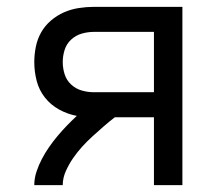

<svg xmlns="http://www.w3.org/2000/svg" viewBox="-20 -540 640 560"><path d="M80 0Q80 -20 86.5 -39.5Q93 -59 102.5 -77Q112 -95 123.5 -111.5Q135 -128 148 -143.5Q161 -159 175 -173.5Q189 -188 204 -202Q177 -207 152.5 -220.5Q128 -234 111 -255.5Q94 -277 87 -304Q80 -331 80 -359Q80 -381 84.5 -403.5Q89 -426 100 -445.5Q111 -465 128.5 -480Q146 -495 166.5 -504Q187 -513 209.5 -516.5Q232 -520 254 -520H512V0H429V-198H315Q298 -185 282 -171Q266 -157 250 -142.5Q234 -128 219.5 -112Q205 -96 193 -78.5Q181 -61 172 -41Q163 -21 163 0ZM254 -271H429V-447H254Q236 -447 218.5 -442Q201 -437 187.5 -424.5Q174 -412 168.5 -394.5Q163 -377 163 -359Q163 -341 168.5 -323.5Q174 -306 187.5 -293.5Q201 -281 218.5 -276Q236 -271 254 -271Z"/></svg>

Font: Zed Mono Extended
Style: Regular
Weight: 400
Width: 7
Monospace: yes
Designer: Belleve Invis
Foundry: Belleve Invis
Version: Version 1.0.0; ttfautohint (v1.8.4)